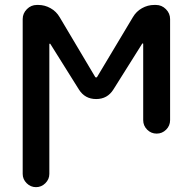

<svg xmlns="http://www.w3.org/2000/svg" viewBox="-20 -565 780 781"><path d="M367.2 -252Q368.2 -250 371.1 -250Q374 -250 375 -252L520.5 -495.1Q534.2 -518.6 557.6 -531.7Q581.1 -544.9 607.4 -544.9H614.3Q637.7 -544.9 654.8 -527.8Q671.9 -510.7 671.9 -487.3V-76.2Q671.9 -53.7 655.8 -37.6Q639.6 -21.5 617.2 -21.5Q594.7 -21.5 578.6 -37.6Q562.5 -53.7 562.5 -76.2V-386.7Q562.5 -387.7 561 -388.2Q559.6 -388.7 558.6 -387.7L441.4 -201.2Q417 -162.1 371.1 -162.1Q325.2 -162.1 300.8 -201.2L184.6 -386.7Q183.6 -387.7 182.1 -387.2Q180.7 -386.7 180.7 -384.8V142.6Q180.7 164.1 164.6 180.2Q148.4 196.3 126.5 196.3Q104.5 196.3 88.4 180.2Q72.3 164.1 72.3 142.6V-487.3Q72.3 -510.7 89.4 -527.8Q106.4 -544.9 129.9 -544.9H135.7Q162.1 -544.9 185.5 -531.7Q209 -518.6 222.7 -495.1Z"/></svg>

Font: Gen Jyuu Gothic Medium
Style: Regular
Weight: 500
Designer: [Source Han Sans]
Ryoko NISHIZUKA  (kana & ideographs); Paul D. Hunt (Latin, Greek & Cyrillic); Wenlong ZHANG  (bopomofo
Version: Version 1.002.20150607